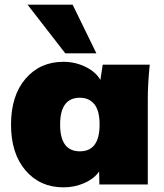

<svg xmlns="http://www.w3.org/2000/svg" viewBox="-20 -785 697 817"><path d="M257.8 -558.1 97.2 -765.1H289.1L390.1 -558.1ZM250 12.2Q150.4 12.2 88.6 -59.8Q26.9 -131.8 26.9 -254.9Q26.9 -377.9 88.6 -450Q150.4 -522 250 -522Q300.3 -522 344 -500.5Q387.7 -479 407.2 -444.8L417 -509.8H617.2Q608.9 -428.2 608.9 -365.2V0H402.8L401.9 -55.2Q380.4 -24.4 338.9 -6.1Q297.4 12.2 250 12.2ZM403.8 -254.9Q403.8 -314.5 381.3 -341.8Q358.9 -369.1 319.8 -369.1Q235.8 -369.1 235.8 -254.9Q235.8 -141.1 319.8 -141.1Q403.8 -141.1 403.8 -254.9Z"/></svg>

Font: Mulish ExtraBlack
Style: Regular
Weight: 1000
Designer: Vernon Adams
Foundry: Vernon Adams
Version: Version 3.603; ttfautohint (v1.8.3)